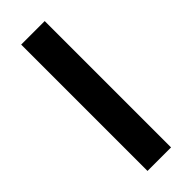

<svg xmlns="http://www.w3.org/2000/svg" viewBox="-241 -750 777 777"><g transform="rotate(-45 148.0 -361.5)"><path d="M215.3 -723.1V0H80.6V-723.1Z"/></g></svg>

Font: Lato-SemiBold
Style: Bold
Weight: 500
Designer: Lukasz Dziedzic with Adam Twardoch and Botio Nikoltchev
Foundry: tyPoland Lukasz Dziedzic
Version: ""